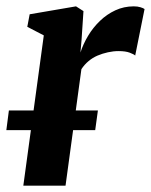

<svg xmlns="http://www.w3.org/2000/svg" viewBox="-29 -585 476 605"><path d="M44.5 0 109 -473.5 57 -500.5 64.5 -540 210.5 -565 234 -550 228 -459.5 224.5 -419.5Q233 -446 248.5 -472Q264 -498 285.8 -519Q307.5 -540 334.5 -552.5Q361.5 -565 392.5 -565Q404.5 -565 413.5 -562.2Q422.5 -559.5 426.5 -556.5L397 -410Q393 -414 379.8 -419Q366.5 -424 345 -424Q328 -424 311 -420.2Q294 -416.5 278.2 -409.8Q262.5 -403 249.8 -392.2Q237 -381.5 227.5 -367L177.5 0ZM279.5 -237 271 -175H-9L-1 -237Z"/></svg>

Font: Merriweather 24pt
Style: Bold Italic
Weight: 700
Italic angle: -7.8°
Designer: Eben Sorkin
Foundry: Eben Sorkin
Version: Version 2.101